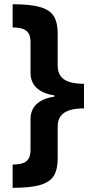

<svg xmlns="http://www.w3.org/2000/svg" viewBox="-20 -734 434 912"><path d="M40 158.2V47.9Q65.9 47.4 85 42Q104 36.6 114.5 21.7Q125 6.8 125 -21V-167Q125 -212.9 154.3 -240Q183.6 -267.1 238.8 -274.9V-280.8Q183.6 -289.1 154.3 -316.2Q125 -343.3 125 -389.2V-535.2Q125 -563 114.5 -577.6Q104 -592.3 85 -597.9Q65.9 -603.5 40 -604V-713.9Q125.5 -713.9 171.9 -700Q218.3 -686 236.1 -656Q253.9 -626 253.9 -578.1V-422.9Q253.9 -391.6 268.3 -372.3Q282.7 -353 310.5 -344.5Q338.4 -335.9 378.9 -335.9V-219.2Q338.4 -219.2 310.5 -210.4Q282.7 -201.7 268.3 -182.6Q253.9 -163.6 253.9 -131.8V22Q253.9 69.8 236.1 100.1Q218.3 130.4 171.9 144.3Q125.5 158.2 40 158.2Z"/></svg>

Font: Wonky
Style: Regular
Weight: 400
Designer: Monotype Design Team
Foundry: Monotype Imaging Inc.
Version: Version 3.000